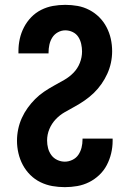

<svg xmlns="http://www.w3.org/2000/svg" viewBox="-20 -763 540 791"><path d="M247 8Q221 8 195.5 3.5Q170 -1 146.5 -12.5Q123 -24 104.5 -42.5Q86 -61 74 -83.5Q62 -106 56 -131.5Q50 -157 50 -183Q50 -207 55 -231Q60 -255 70 -277Q80 -299 94 -318.5Q108 -338 125 -355Q142 -372 162 -385.5Q182 -399 203 -410.5Q224 -422 245 -434Q266 -446 283 -463.5Q300 -481 309 -504Q318 -527 318 -551Q318 -566 314.5 -582Q311 -598 302.5 -611Q294 -624 279.5 -631Q265 -638 249 -638Q233 -638 218.5 -630Q204 -622 195.5 -608.5Q187 -595 183.5 -579Q180 -563 180 -547V-543H56V-553Q56 -578 61.5 -603Q67 -628 79 -651Q91 -674 109 -692.5Q127 -711 150 -722.5Q173 -734 198 -738.5Q223 -743 249 -743Q275 -743 300 -738.5Q325 -734 348 -722Q371 -710 389 -692Q407 -674 419 -651Q431 -628 436.5 -603Q442 -578 442 -552Q442 -528 437 -504.5Q432 -481 422 -459Q412 -437 398 -417Q384 -397 367 -380.5Q350 -364 330 -350Q310 -336 289 -324.5Q268 -313 247 -301Q226 -289 209.5 -271.5Q193 -254 183.5 -231.5Q174 -209 174 -184Q174 -168 178 -152.5Q182 -137 191.5 -124Q201 -111 216 -104Q231 -97 247 -97Q263 -97 278.5 -104.5Q294 -112 303 -125.5Q312 -139 316 -155Q320 -171 320 -188V-192H444V-182Q444 -157 438 -131.5Q432 -106 420 -83Q408 -60 389 -42Q370 -24 347 -12.5Q324 -1 298.5 3.5Q273 8 247 8Z"/></svg>

Font: Iosevka Extrabold
Style: Regular
Weight: 800
Monospace: yes
Designer: Belleve Invis
Foundry: Belleve Invis
Version: Version 32.5.0; ttfautohint (v1.8.4)